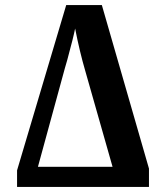

<svg xmlns="http://www.w3.org/2000/svg" viewBox="-20 -734 653 754"><path d="M47 -65 240 -714H380L565 -72V0H47ZM422 -79 315 -455Q293 -530 275 -622Q269 -590 244 -498L235 -467L129 -79Z"/></svg>

Font: Noto Serif CondExtraBold
Style: Regular
Weight: 800
Width: 3
Designer: Monotype Design Team
Foundry: Monotype Imaging Inc.
Version: Version 1.001